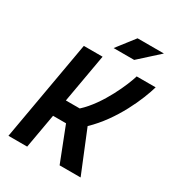

<svg xmlns="http://www.w3.org/2000/svg" viewBox="-208 -1023 1061 1152"><g transform="rotate(30 323.0 -447.0)"><path d="M26.4 0H156.2L198.2 -237.8H288.1L380.9 0H526.4L408.7 -288.1C541.5 -414.6 619.1 -599.6 646 -693.4H514.6C497.6 -633.8 422.4 -453.1 314.9 -356H218.8L278.3 -693.4H148.4ZM309.6 -771.5H452.1L587.4 -894H404.8Z"/></g></svg>

Font: Cascadia Code
Style: Bold Italic
Weight: 700
Italic angle: -10°
Monospace: yes
Designer: Aaron Bell
Foundry: Saja Typeworks
Version: Version 2404.023